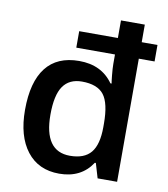

<svg xmlns="http://www.w3.org/2000/svg" viewBox="-85 -832 801 914"><g transform="rotate(10 315.5 -375.0)"><path d="M262.2 9.8Q161.6 9.8 105.7 -62.3Q49.8 -134.3 49.8 -261.2Q49.8 -396.5 103.8 -465.8Q157.7 -535.2 264.2 -535.2Q372.6 -535.2 428.2 -456.1H434.1Q432.6 -460.9 429.2 -494.6Q425.8 -528.3 425.8 -549.8V-595.2H238.8V-674.8H425.8V-759.8H541V-674.8H617.2V-595.2H541V0H446.8L425.8 -70.8H420.9Q368.2 9.8 262.2 9.8ZM297.9 -83Q367.2 -83 399.2 -121.8Q431.2 -160.6 431.2 -245.1V-261.2Q431.2 -360.8 399.7 -400.9Q368.2 -440.9 293.9 -440.9Q232.9 -440.9 202.9 -397.7Q172.9 -354.5 172.9 -259.8Q172.9 -83 297.9 -83Z"/></g></svg>

Font: JBL Sans
Style: Semibold
Weight: 600
Version: Version 1.10